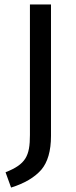

<svg xmlns="http://www.w3.org/2000/svg" viewBox="-20 -709 345 866"><path d="M210 -689H115V-100C115 -5 96 32 5 68L30 137C91 118 136 91 166 57C195 23 210 -28 210 -96Z"/></svg>

Font: Fira Sans
Style: Regular
Weight: 400
Designer: Carrois Corporate & Edenspiekermann AG
Foundry: Carrois Corporate GbR & Edenspiekermann AG
Version: Version 4.203